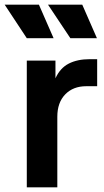

<svg xmlns="http://www.w3.org/2000/svg" viewBox="-54 -804 448 824"><path d="M61 -544H184V-468Q204 -512 241 -531Q278 -550 331 -550H363V-434H316Q260 -434 226 -399Q192 -364 192 -303V0H61ZM152 -784H299L362 -640H248ZM113 -784 176 -640H61L-34 -784Z"/></svg>

Font: Evergrow Sans
Style: Bold
Weight: 700
Foundry: 10Web
Version: Version 1.000